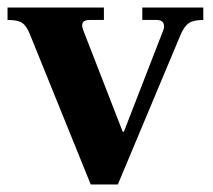

<svg xmlns="http://www.w3.org/2000/svg" viewBox="-24 -490 567 510"><path d="M217 0 55 -400Q46 -422 34.5 -429.5Q23 -437 -4 -437V-470H252V-437H214Q200 -437 196 -430Q192 -423 197 -410L302 -140H305L409 -408Q414 -420 410 -428.5Q406 -437 392 -437H354V-470H516V-437Q490 -437 477.5 -428.5Q465 -420 455 -396L289 0Z"/></svg>

Font: Frank Ruhl Libre
Style: Bold
Weight: 700
Designer: Yanek Iontef
Foundry: Fontef
Version: Version 6.004